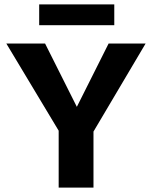

<svg xmlns="http://www.w3.org/2000/svg" viewBox="-20 -857 694 877"><path d="M407 -256V0H248V-260L9 -658H186L331 -369L476 -658H645ZM159 -837H502V-742H159Z"/></svg>

Font: Ysabeau Ultrabold
Style: Regular
Weight: 800
Designer: Christian Thalmann (Catharsis Fonts)
Version: Version 0.003